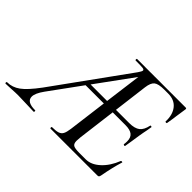

<svg xmlns="http://www.w3.org/2000/svg" viewBox="-189 -856 1086 1086"><g transform="rotate(45 354.5 -312.5)"><path d="M660 -354Q681 -371 689 -410Q689 -413 693 -413Q696 -413 698.5 -411.5Q701 -410 700 -409Q695 -376 690 -354L685 -325Q679 -287 677 -272L670 -229Q670 -227 666 -227Q663 -227 660.5 -228.5Q658 -230 658 -231Q660 -240 660 -256Q660 -286 642.5 -300Q625 -314 588 -314H486L457 -85Q455 -63 455 -56Q455 -33 467 -25.5Q479 -18 515 -18H566Q609 -18 649 -54.5Q689 -91 713 -152Q715 -155 720.5 -154Q726 -153 724 -150Q706 -92 692 -15Q690 -6 687 -3Q684 0 676 0H303Q299 0 299 -6Q299 -12 303 -12Q334 -12 350 -17.5Q366 -23 373.5 -37Q381 -51 385 -81L415 -314H269L130 -123Q99 -80 99 -53Q99 -12 167 -12Q171 -12 170.5 -6Q170 0 167 0Q152 0 110 -2Q66 -4 40 -4Q17 -4 -13 -2Q-39 0 -56 0Q-61 0 -61 -6Q-61 -12 -56 -12Q-16 -12 19.5 -37.5Q55 -63 107 -133L426 -575Q440 -595 440 -602Q440 -610 426.5 -611.5Q413 -613 371 -613Q367 -613 367 -619Q367 -625 371 -625H759Q767 -625 765 -616L756 -555Q754 -540 751.5 -523Q749 -506 746 -489Q745 -485 739 -486Q733 -487 734 -490Q736 -545 709.5 -578Q683 -611 633 -611H602Q555 -611 537.5 -597Q520 -583 515 -543L489 -337H595Q638 -337 660 -354ZM286 -337H418L447 -558Z"/></g></svg>

Font: CormorantInfant-MediumItalic
Style: Italic
Weight: 500
Italic angle: -10°
Designer: Christian Thalmann (Catharsis Fonts)
Foundry: Catharsis Fonts
Version: Version 3.303